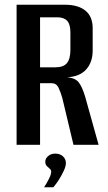

<svg xmlns="http://www.w3.org/2000/svg" viewBox="-20 -611 457 810"><path d="M50 0V-591H254Q310 -591 340.5 -566Q371 -541 371 -492V-398Q371 -349 344 -318.5Q317 -288 264 -285Q298 -282 312.5 -263Q327 -244 339 -204L396 0H290L243 -197Q236 -222 227 -241Q218 -260 198 -260H149V0ZM149 -327H213Q248 -327 262.5 -345Q277 -363 277 -400V-475Q277 -508 263.5 -523Q250 -538 222 -538H149ZM166 179Q179 159 187.5 141.5Q196 124 196 113Q196 106 190 101Q184 96 177.5 89.5Q171 83 171 71Q171 58 183 47.5Q195 37 213 37Q233 37 245.5 48.5Q258 60 258 77Q258 90 249.5 108.5Q241 127 229.5 145.5Q218 164 205 179Z"/></svg>

Font: Alumni Sans SemiBold
Style: Regular
Weight: 600
Designer: Robert E. Leuschke
Foundry: Robert E. Leuschke
Version: Version 1.018